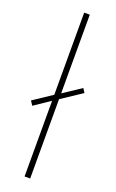

<svg xmlns="http://www.w3.org/2000/svg" viewBox="-149 -798 507 837"><g transform="rotate(20 104.0 -380.0)"><path d="M87 0H113V-368L208 -431L196 -450L113 -395V-760H87V-379L0 -321L13 -301L87 -351Z"/></g></svg>

Font: Noto Sans Georgian SemiCondensed Thin
Style: Regular
Weight: 100
Width: 4
Designer: Monotype Design Team, Akaki Razmadze
Foundry: Google LLC
Version: Version 2.005